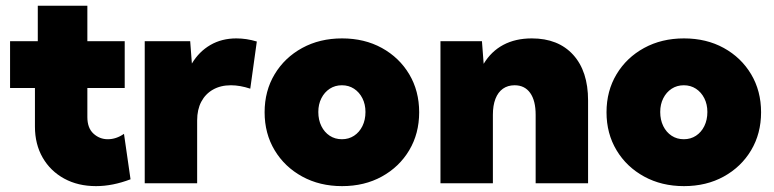

<svg xmlns="http://www.w3.org/2000/svg" viewBox="-20 -630 2661 660"><path d="M428.7 -13.7Q367.2 9.8 310.1 9.8Q248 9.8 200.7 -16.1Q153.3 -42 126.7 -88.1Q100.1 -134.3 100.1 -194.8V-327.6H14.6V-488.3H109.9V-610.4H280.3V-488.3H408.7V-327.6H280.3V-227.5Q280.3 -189.9 301.3 -170.7Q322.3 -151.4 350.6 -151.4Q379.4 -151.4 406.2 -169.9Z M657.7 0H477.5V-488.3H633.8L639.6 -411.6Q664.1 -452.6 703.1 -475.3Q742.2 -498 792.5 -498Q809.6 -498 827.1 -495.4Q844.7 -492.7 862.8 -487.3L840.3 -325.2Q804.7 -336.9 773.9 -336.9Q738.3 -336.9 712.2 -322Q686 -307.1 671.9 -280.3Q657.7 -253.4 657.7 -216.3Z M1155.8 9.8Q1079.1 9.8 1018.8 -23.2Q958.5 -56.2 924.1 -113.5Q889.6 -170.9 889.6 -244.1Q889.6 -317.4 924.1 -374.8Q958.5 -432.1 1018.8 -465.1Q1079.1 -498 1155.8 -498Q1232.9 -498 1292.7 -465.1Q1352.5 -432.1 1386.7 -374.8Q1420.9 -317.4 1420.9 -244.1Q1420.9 -170.9 1386.7 -113.5Q1352.5 -56.2 1292.7 -23.2Q1232.9 9.8 1155.8 9.8ZM1155.3 -151.4Q1178.7 -151.4 1197 -163.3Q1215.3 -175.3 1225.8 -196.5Q1236.3 -217.8 1236.3 -245.1Q1236.3 -271.5 1225.8 -292.2Q1215.3 -313 1197 -325Q1178.7 -336.9 1155.3 -336.9Q1131.8 -336.9 1113.5 -325Q1095.2 -313 1084.7 -292.2Q1074.2 -271.5 1074.2 -245.1Q1074.2 -217.8 1084.7 -196.5Q1095.2 -175.3 1113.5 -163.3Q1131.8 -151.4 1155.3 -151.4Z M2001.5 0H1821.3V-235.4Q1821.3 -284.2 1802.5 -310.5Q1783.7 -336.9 1749 -336.9Q1725.6 -336.9 1708.7 -325Q1691.9 -313 1683.1 -290.3Q1674.3 -267.6 1674.3 -235.4V0H1494.1V-488.3H1636.7L1642.6 -410.6Q1668.5 -453.6 1710.2 -475.8Q1752 -498 1808.1 -498Q1898.9 -498 1950.2 -441.7Q2001.5 -385.3 2001.5 -284.7Z M2331.1 9.8Q2254.4 9.8 2194.1 -23.2Q2133.8 -56.2 2099.4 -113.5Q2064.9 -170.9 2064.9 -244.1Q2064.9 -317.4 2099.4 -374.8Q2133.8 -432.1 2194.1 -465.1Q2254.4 -498 2331.1 -498Q2408.2 -498 2468 -465.1Q2527.8 -432.1 2562 -374.8Q2596.2 -317.4 2596.2 -244.1Q2596.2 -170.9 2562 -113.5Q2527.8 -56.2 2468 -23.2Q2408.2 9.8 2331.1 9.8ZM2330.6 -151.4Q2354 -151.4 2372.3 -163.3Q2390.6 -175.3 2401.1 -196.5Q2411.6 -217.8 2411.6 -245.1Q2411.6 -271.5 2401.1 -292.2Q2390.6 -313 2372.3 -325Q2354 -336.9 2330.6 -336.9Q2307.1 -336.9 2288.8 -325Q2270.5 -313 2260 -292.2Q2249.5 -271.5 2249.5 -245.1Q2249.5 -217.8 2260 -196.5Q2270.5 -175.3 2288.8 -163.3Q2307.1 -151.4 2330.6 -151.4Z"/></svg>

Font: Kumbh Sans Black
Style: Regular
Weight: 900
Version: Version 1.005